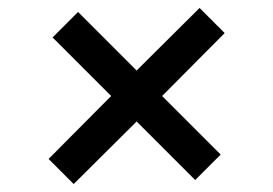

<svg xmlns="http://www.w3.org/2000/svg" viewBox="-20 -546 686 482"><path d="M165 -84 323 -241 470 -94 534 -158 387 -305 544 -463 481 -526 323 -369 176 -516 112 -452 259 -305 102 -147Z"/></svg>

Font: FREAK Grotesk Next
Style: Bold
Weight: 700
Width: 3
Designer: La Scuola Open Source
Foundry: La Scuola Open Source
Version: Version 1.000;PS 1.0;hotconv 1.0.72;makeotf.lib2.5.5900